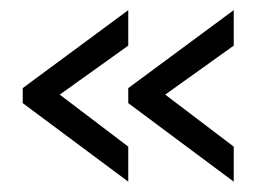

<svg xmlns="http://www.w3.org/2000/svg" viewBox="-20 -470 499 375"><path d="M24.4 -268.6V-297.9L230.5 -450.2V-380.9L96.7 -285.2L230.5 -183.6V-115.2ZM230.5 -268.6V-297.9L436.5 -450.2V-380.9L302.7 -285.2L436.5 -183.6V-115.2Z"/></svg>

Font: Post No Bills Jaffna Medium
Style: Regular
Weight: 500
Designer: Kosala Senevirathne, Siva Puranthara, Lasantha Premarathna, Tharique Azeez
Foundry: Mooniak
Version: Version 1.220 ; ttfautohint (v1.6)